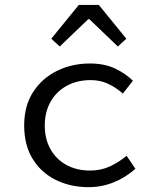

<svg xmlns="http://www.w3.org/2000/svg" viewBox="-20 -760 640 792"><path d="M345.8 12Q270 12 209.6 -18.1Q149.3 -48.1 114.5 -105Q79.7 -161.9 79.7 -242.4Q79.7 -323.5 116.9 -380.8Q154.1 -438 215.7 -468Q277.4 -498.1 350.6 -498.1Q410.8 -498.1 454.7 -477.3Q498.5 -456.4 528.2 -427L486.9 -374.1Q457 -400.1 424.9 -414.8Q392.8 -429.6 354.3 -429.6Q298.3 -429.6 255.4 -406.1Q212.5 -382.6 188.6 -340.3Q164.7 -298.1 164.7 -242.4Q164.7 -186.7 188.1 -144.8Q211.5 -102.9 253.8 -79.7Q296.2 -56.5 352 -56.5Q397.3 -56.5 434.7 -74.2Q472.2 -92 502.2 -117.4L538.6 -63.8Q498.9 -28.3 449.6 -8.2Q400.2 12 345.8 12ZM226.4 -568.1 191.5 -600.3 305.1 -739.7H387.6L501.1 -600.3L466.2 -568.1L348.3 -681.2H344.3Z"/></svg>

Font: Source Code Pro ExtraLight
Style: Regular
Weight: 200
Monospace: yes
Designer: Paul D. Hunt, Teo Tuominen
Foundry: Adobe
Version: Version 1.026;hotconv 1.1.0;makeotfexe 2.6.0